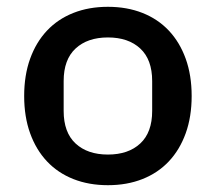

<svg xmlns="http://www.w3.org/2000/svg" viewBox="-20 -532 634 564"><path d="M297 -78Q357 -78 392 -110.5Q427 -143 427 -206V-294Q427 -357 392 -389.5Q357 -422 297 -422Q237 -422 202 -389.5Q167 -357 167 -294V-206Q167 -143 202 -110.5Q237 -78 297 -78ZM297 12Q241 12 195.5 -6Q150 -24 118 -58Q86 -92 68.5 -140.5Q51 -189 51 -250Q51 -311 68.5 -359.5Q86 -408 118 -442Q150 -476 195.5 -494Q241 -512 297 -512Q353 -512 398.5 -494Q444 -476 476 -442Q508 -408 525.5 -359.5Q543 -311 543 -250Q543 -189 525.5 -140.5Q508 -92 476 -58Q444 -24 398.5 -6Q353 12 297 12Z"/></svg>

Font: IBM Plex Sans Thai Medium
Style: Regular
Weight: 500
Designer: Mike Abbink, Paul van der Laan, Pieter van Rosmalen, Ben Mitchell, Mark Frömberg
Foundry: Bold Monday
Version: Version 1.1